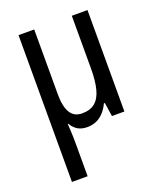

<svg xmlns="http://www.w3.org/2000/svg" viewBox="-143 -626 793 955"><g transform="rotate(-20 253.5 -148.5)"><path d="M436 -537V0H370L359 -73H354Q342 -47 324.5 -28Q307 -9 285 0.5Q263 10 237 10Q208 10 187.5 -2Q167 -14 153 -38H150Q151 -22 152 -4.5Q153 13 153.5 30.5Q154 48 154 66V240H71V-537H154V-193Q154 -129 174 -96Q194 -63 236 -63Q280 -63 305.5 -85Q331 -107 342 -150.5Q353 -194 353 -257V-537Z"/></g></svg>

Font: Noto Sans Condensed
Style: Regular
Weight: 400
Width: 3
Version: Version 2.013